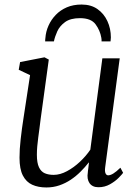

<svg xmlns="http://www.w3.org/2000/svg" viewBox="-20 -816 613 846"><path d="M184.5 10Q148.5 10 122 -2Q95.5 -14 80.8 -42.5Q66 -71 66 -121Q66 -138.5 67.2 -159.5Q68.5 -180.5 71.2 -204Q74 -227.5 77 -251Q80 -274.5 83.5 -295L112.5 -485L62.5 -508.5L68.5 -542.5L176 -563.5L195 -553.5L159 -291Q156.5 -270 153.8 -249.8Q151 -229.5 148.5 -210Q146 -190.5 144.2 -171.5Q142.5 -152.5 142.5 -134Q142.5 -98 151.8 -78.8Q161 -59.5 177.5 -52.5Q194 -45.5 216.5 -45.5Q245 -45.5 275.2 -61.8Q305.5 -78 332.5 -103.5Q359.5 -129 378 -156.5L431 -559H507.5L443.5 -79.5Q441 -61 445 -52.2Q449 -43.5 456.5 -43.5Q466.5 -43.5 479.5 -51.5Q492.5 -59.5 510.5 -77L522.5 -54.5Q518 -48 502.8 -32.5Q487.5 -17 464.5 -4Q441.5 9 414 9Q387 9 374.5 -9Q362 -27 367 -56.5Q367 -58 367.5 -62.8Q368 -67.5 369 -74Q370 -80.5 370.5 -87Q371 -93.5 372 -99L371 -100Q355 -79.5 335.2 -59.8Q315.5 -40 292 -24.2Q268.5 -8.5 241.5 0.8Q214.5 10 184.5 10ZM179 -633.5Q179 -637.5 179.2 -641.5Q179.5 -645.5 180 -648.5Q182 -677 193.8 -703.2Q205.5 -729.5 225.8 -750.5Q246 -771.5 274.5 -783.8Q303 -796 339.5 -796Q381 -796 409.5 -776Q438 -756 453.2 -723Q468.5 -690 468.5 -651Q468.5 -648 467.8 -642.2Q467 -636.5 467 -633.5H427.5Q427.5 -637.5 427.5 -641.2Q427.5 -645 426.5 -649.5Q421 -682 401 -709Q381 -736 332.5 -736Q290.5 -736 266.8 -718.8Q243 -701.5 232.2 -677.5Q221.5 -653.5 217.5 -633.5Z"/></svg>

Font: Merriweather 24pt Light
Style: Italic
Weight: 300
Italic angle: -7.8°
Version: Version 2.101